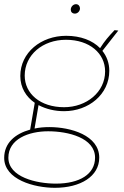

<svg xmlns="http://www.w3.org/2000/svg" viewBox="-20 -696 594 917"><path d="M286 -165C403 -165 502 -245 502 -358C502 -394 490 -427 469 -453L545 -550L527 -552C497 -520 481 -502 458 -466C422 -503 365 -525 296 -525C176 -525 77 -445 77 -333C77 -277 105 -233 146 -205L124 -77C52 -57 0 -13 0 58C0 162 144 201 242 201C365 201 454 146 454 57C454 -50 317 -89 216 -89C191 -89 167 -87 145 -82L164 -194C200 -175 242 -165 286 -165ZM247 181C154 181 20 150 20 57C20 -32 117 -69 210 -69C305 -69 434 -38 434 57C434 136 360 181 247 181ZM286 -184C172 -184 98 -249 98 -335C98 -434 184 -506 295 -506C408 -506 482 -441 482 -355C482 -256 393 -184 286 -184ZM338 -631C350 -631 362 -642 362 -656C362 -666 355 -676 343 -676C329 -676 318 -663 318 -650C318 -639 325 -631 338 -631Z"/></svg>

Font: Fixel Display 20240404 Thin
Style: Italic
Weight: 100
Italic angle: -10°
Designer: AlfaBravo + MacPaw
Foundry: Kyrylo Tkachov, Marchela Mozhyna, Serhii Makarenko, Maria Weinstein, Zakhar Kryvoshyya
Version: Version 1.211;Glyphs 3.2 (3225)